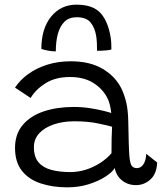

<svg xmlns="http://www.w3.org/2000/svg" viewBox="-20 -793 694 824"><path d="M268.5 11Q206 11 155 -5.8Q104 -22.5 74.2 -59.8Q44.5 -97 44.5 -158.5Q44.5 -217 77.2 -256.2Q110 -295.5 167.2 -314.8Q224.5 -334 296.5 -334Q332 -334 366 -328.8Q400 -323.5 424.8 -317.2Q449.5 -311 457.5 -308Q455.5 -326 451.2 -343.8Q447 -361.5 439 -375.5Q419 -413.5 379 -438Q339 -462.5 280.5 -462.5Q218 -462.5 175.5 -435.8Q133 -409 111.5 -372.5L44.5 -417Q66 -450 101.5 -475.5Q137 -501 183.2 -515.5Q229.5 -530 283.5 -530Q366.5 -530 421.5 -497Q476.5 -464 501.5 -412Q514.5 -384.5 522 -352.5Q529.5 -320.5 530.5 -271.5Q531.5 -217 532.5 -180.8Q533.5 -144.5 535.5 -120.5Q538.5 -89.5 546 -80.5Q553.5 -71.5 567.5 -71.5Q584.5 -71.5 595.5 -87.8Q606.5 -104 607.5 -133L654.5 -95.5Q652.5 -47 625.5 -22.8Q598.5 1.5 564 1.5Q537 1.5 517 -9.8Q497 -21 486 -38Q475 -55 472.5 -72Q462 -54 432.2 -34.8Q402.5 -15.5 360.2 -2.2Q318 11 268.5 11ZM281 -54.5Q316.5 -54.5 349.8 -65.2Q383 -76 411.2 -94.5Q439.5 -113 458.5 -135.5Q458.5 -171.5 459 -198.5Q459.5 -225.5 461 -249Q445.5 -254 401 -263.2Q356.5 -272.5 299.5 -272.5Q250 -272.5 210.5 -259Q171 -245.5 148.2 -220.8Q125.5 -196 125.5 -161.5Q125.5 -119.5 145.5 -96.2Q165.5 -73 200.8 -63.8Q236 -54.5 281 -54.5ZM157.5 -583Q157.5 -670 199.2 -721.5Q241 -773 308 -773Q379 -773 411.8 -736.5Q444.5 -700 455 -631.5Q457 -620 457.5 -607.2Q458 -594.5 458 -580.5Q449.5 -578 438.8 -577Q428 -576 417.2 -575.5Q406.5 -575 396.5 -575Q396.5 -592.5 395.8 -608Q395 -623.5 393 -637.5Q387 -674.5 368.5 -696.8Q350 -719 309 -719Q276 -719 256.5 -699.5Q237 -680 228.2 -647.2Q219.5 -614.5 219.5 -572.5Q202 -572.5 184.8 -576Q167.5 -579.5 157.5 -583Z"/></svg>

Font: Grandstander Thin Light
Style: Regular
Weight: 300
Version: Version 1.200